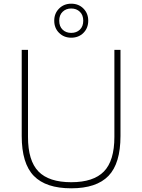

<svg xmlns="http://www.w3.org/2000/svg" viewBox="-20 -1010 770 1039"><path d="M365.5 9Q228.5 9 163 -58.2Q97.5 -125.5 97.5 -274V-740H131.5V-269Q131.5 -140.5 188 -82.2Q244.5 -24 365.5 -24Q486 -24 542.5 -82.2Q599 -140.5 599 -269V-740H632V-274Q632 -125.5 567 -58.2Q502 9 365.5 9ZM365.5 -806Q326 -806 299.8 -832Q273.5 -858 273.5 -898Q273.5 -937.5 299.8 -963.8Q326 -990 365.5 -990Q405.5 -990 431.5 -963.8Q457.5 -937.5 457.5 -898Q457.5 -858 431.5 -832Q405.5 -806 365.5 -806ZM365.5 -832Q394 -832 412.2 -849.5Q430.5 -867 430.5 -898Q430.5 -928.5 412.2 -946.2Q394 -964 365.5 -964Q337 -964 318.8 -946.2Q300.5 -928.5 300.5 -898Q300.5 -867 318.8 -849.5Q337 -832 365.5 -832Z"/></svg>

Font: Encode Sans SmExp Th
Style: Regular
Weight: 100
Width: 6
Designer: Multiple Designers
Foundry: Impallari Type
Version: Version 3.002; ttfautohint (v1.8.3) -l 8 -r 50 -G 200 -x 14 